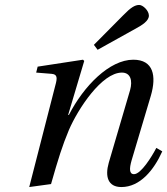

<svg xmlns="http://www.w3.org/2000/svg" viewBox="-20 -743 675 775"><path d="M359 -562 374 -542 525 -626C555 -642 581 -659 581 -680C581 -700 557 -723 542 -723C525 -723 508 -713 478 -682ZM98 12 186 0C215 -102 232 -156 258 -218C295 -304 391 -450 472 -450C507 -450 516 -418 505 -379L419 -86C403 -30 416 12 470 12C545 12 601 -56 635 -132L611 -146C593 -111 549 -40 521 -40C501 -40 502 -63 511 -95L589 -357C612 -436 600 -502 518 -502C422 -502 318 -396 258 -279H255L320 -497L315 -502L132 -474L126 -450L188 -445C212 -443 212 -429 203 -397Z"/></svg>

Font: Heuristica
Style: Italic
Weight: 400
Italic angle: -13°
Version: Version 1.0.1